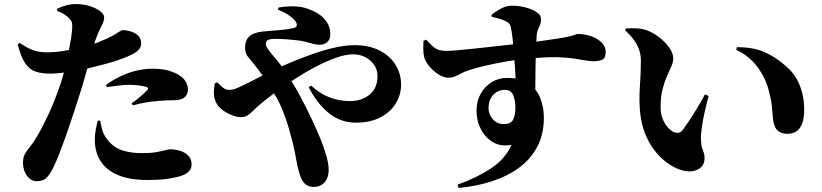

<svg xmlns="http://www.w3.org/2000/svg" viewBox="-20 -844 4040 944"><path d="M160 47Q132 47 112.5 20Q93 -7 93 -44Q93 -70 102.5 -87Q112 -104 127.5 -122.5Q143 -141 160 -170Q183 -208 214 -272.5Q245 -337 276 -427Q285 -453 294 -487Q294 -487 294 -487Q255 -482 229 -482Q187 -482 156.5 -491.5Q126 -501 104.5 -532Q83 -563 67 -626L77 -633Q119 -605 145 -596.5Q171 -588 200 -587Q244 -586 289 -593Q305 -595 319 -598Q324 -627 329 -653Q334 -687 335 -706Q336 -726 333 -735Q330 -744 318 -756Q308 -766 294.5 -774.5Q281 -783 261 -790V-801Q284 -812 307 -818Q330 -824 353 -824Q390 -824 421.5 -814Q453 -804 472.5 -789Q492 -774 492 -759Q492 -744 485 -729Q478 -714 466 -689Q456 -667 443 -629Q455 -633 465 -637Q505 -653 535 -669Q552 -679 565 -687.5Q578 -696 585 -696Q600 -696 621 -690Q642 -684 658 -670Q674 -656 674 -631Q674 -606 649 -588Q624 -570 556 -547Q536 -540 503.5 -531Q471 -522 434 -513Q421 -510 409 -507Q405 -493 401 -478Q388 -430 373 -384Q361 -346 344.5 -295Q328 -244 309.5 -191.5Q291 -139 273.5 -93.5Q256 -48 242 -20Q227 10 210.5 28.5Q194 47 160 47ZM704 41Q618 41 560.5 17Q503 -7 474.5 -52Q446 -97 446 -159Q446 -181 451 -207Q456 -233 461 -251H473Q475 -234 481.5 -209.5Q488 -185 503 -164Q534 -121 577.5 -106Q621 -91 679 -91Q720 -91 748 -96Q776 -101 793 -105.5Q810 -110 817 -110Q841 -110 865.5 -102.5Q890 -95 906 -78.5Q922 -62 922 -35Q922 -13 904.5 2.5Q887 18 852 26Q828 32 793 36.5Q758 41 704 41ZM627 -336Q641 -345 657.5 -358.5Q674 -372 688 -385Q702 -398 706 -403Q709 -407 708 -410Q707 -414 701 -416Q687 -421 662.5 -424Q638 -427 616 -427Q597 -427 569 -424Q541 -421 506 -416L501 -426Q542 -458 603.5 -482Q665 -506 732 -506Q781 -506 812 -496Q843 -486 858 -476Q884 -460 894 -441Q904 -422 904 -404Q904 -380 887.5 -365.5Q871 -351 830 -351Q817 -351 799.5 -350.5Q782 -350 762 -348Q724 -345 692.5 -339.5Q661 -334 634 -326Z M1523 75Q1495 75 1479 59.5Q1463 44 1453 11Q1443 -20 1436.5 -58.5Q1430 -97 1420 -140Q1412 -172 1399.5 -215.5Q1387 -259 1366 -310Q1351 -347 1327 -385Q1282 -351 1247 -321Q1233 -308 1220.5 -295.5Q1208 -283 1195.5 -275.5Q1183 -268 1165 -268Q1146 -268 1123 -276.5Q1100 -285 1080 -299Q1060 -313 1050 -327Q1037 -346 1033 -368.5Q1029 -391 1036 -434L1049 -439Q1063 -423 1077 -412.5Q1091 -402 1108 -402Q1128 -402 1155 -415L1209 -441Q1239 -457 1271 -473Q1253 -498 1238 -517Q1219 -542 1202 -561Q1185 -580 1185 -608Q1185 -640 1198 -656.5Q1211 -673 1231 -680Q1251 -687 1271.5 -689Q1292 -691 1307 -692Q1331 -694 1354 -696Q1377 -698 1395.5 -701Q1414 -704 1424 -706Q1435 -709 1438 -715Q1441 -721 1438 -730Q1432 -745 1407 -764Q1382 -783 1347 -796L1349 -807Q1437 -821 1491.5 -801.5Q1546 -782 1571 -755Q1589 -736 1596.5 -716.5Q1604 -697 1604 -675Q1604 -650 1589 -637Q1574 -624 1551 -624Q1535 -624 1514 -630Q1493 -636 1480 -639Q1465 -643 1440 -646Q1415 -649 1386 -651Q1357 -653 1328 -653Q1312 -653 1299.5 -648.5Q1287 -644 1287 -627Q1287 -615 1305 -592Q1323 -569 1348 -540Q1357 -529 1365 -518Q1424 -544 1483 -566Q1551 -592 1612.5 -607Q1674 -622 1723 -622Q1795 -622 1846.5 -595.5Q1898 -569 1925 -525Q1952 -481 1952 -428Q1952 -378 1925.5 -335Q1899 -292 1849.5 -266.5Q1800 -241 1730 -241Q1654 -241 1596.5 -288Q1539 -335 1498 -415L1510 -423Q1552 -384 1599.5 -365.5Q1647 -347 1700 -347Q1759 -347 1797.5 -379Q1836 -411 1836 -470Q1836 -502 1819 -526Q1802 -550 1775 -563.5Q1748 -577 1717 -577Q1680 -577 1632 -560Q1584 -543 1531.5 -515.5Q1479 -488 1427 -454Q1420 -450 1413 -445Q1436 -409 1457 -369Q1489 -309 1514.5 -254.5Q1540 -200 1554 -165Q1570 -127 1583 -83.5Q1596 -40 1596 -8Q1596 29 1576 52Q1556 75 1523 75Z M2229 64Q2321 32 2393 -15.5Q2465 -63 2495 -132Q2444 -122 2405.5 -144Q2367 -166 2345 -207.5Q2323 -249 2323 -299Q2323 -347 2343.5 -383.5Q2364 -420 2398 -440.5Q2432 -461 2473 -461Q2496 -461 2515 -458Q2514 -482 2512 -514Q2510 -530 2509 -548Q2489 -545 2470 -542Q2409 -531 2364.5 -520.5Q2320 -510 2292 -501Q2268 -494 2250.5 -484.5Q2233 -475 2218 -468.5Q2203 -462 2183 -462Q2162 -462 2136.5 -478Q2111 -494 2091 -518Q2071 -542 2065 -565Q2061 -584 2061 -605Q2061 -626 2062 -643L2075 -649Q2096 -627 2109.5 -615Q2123 -603 2136 -599Q2149 -595 2166 -594Q2184 -593 2224.5 -596.5Q2265 -600 2317 -605.5Q2369 -611 2421 -617Q2465 -622 2503 -626Q2501 -642 2500 -657Q2496 -689 2492 -708Q2490 -720 2485 -726.5Q2480 -733 2468 -739Q2455 -746 2436.5 -751.5Q2418 -757 2398 -761L2397 -772Q2417 -788 2443.5 -802Q2470 -816 2498 -816Q2531 -816 2563.5 -807.5Q2596 -799 2618 -784.5Q2640 -770 2640 -751Q2640 -729 2630.5 -710.5Q2621 -692 2619 -674Q2618 -662 2617 -639Q2677 -647 2713 -653Q2760 -660 2781.5 -665.5Q2803 -671 2809.5 -674Q2816 -677 2821 -677Q2853 -677 2884.5 -666.5Q2916 -656 2937 -636Q2958 -616 2958 -589Q2958 -558 2941 -550.5Q2924 -543 2897 -543Q2878 -543 2855 -547.5Q2832 -552 2800 -556.5Q2768 -561 2721 -563Q2677 -564 2614 -559Q2613 -540 2613 -520Q2612 -467 2612 -415Q2612 -409 2612 -403Q2628 -384 2637 -360Q2654 -315 2654 -266Q2654 -184 2621.5 -122.5Q2589 -61 2531.5 -19Q2474 23 2398 47.5Q2322 72 2235 80ZM2457 -234Q2492 -234 2503 -256Q2514 -278 2514 -317Q2514 -349 2503.5 -375.5Q2493 -402 2461 -402Q2427 -402 2404.5 -377Q2382 -352 2382 -312Q2382 -283 2402.5 -258.5Q2423 -234 2457 -234Z M3312 -14Q3281 -27 3251 -50.5Q3221 -74 3195.5 -108Q3170 -142 3152 -186.5Q3134 -231 3128 -285Q3121 -347 3126 -416.5Q3131 -486 3131 -547Q3131 -577 3121 -603Q3111 -629 3093.5 -652Q3076 -675 3054 -694L3057 -704Q3078 -706 3110 -704.5Q3142 -703 3168 -692Q3197 -680 3225 -657.5Q3253 -635 3271.5 -608.5Q3290 -582 3290 -557Q3290 -538 3280.5 -517Q3271 -496 3259 -469Q3247 -442 3237.5 -405Q3228 -368 3228 -316Q3228 -283 3239 -257.5Q3250 -232 3265.5 -215.5Q3281 -199 3294 -194Q3305 -190 3316 -191.5Q3327 -193 3336 -204Q3362 -239 3390 -283.5Q3418 -328 3446 -380L3464 -372Q3453 -331 3444 -290.5Q3435 -250 3430.5 -217.5Q3426 -185 3426 -166Q3427 -132 3431.5 -117.5Q3436 -103 3440 -94Q3444 -85 3444 -66Q3444 -25 3406 -8.5Q3368 8 3312 -14ZM3849 -186Q3831 -186 3813.5 -195Q3796 -204 3788 -226Q3781 -247 3779.5 -269.5Q3778 -292 3775 -322.5Q3772 -353 3760 -398Q3745 -459 3705 -513.5Q3665 -568 3600 -599L3603 -612Q3686 -612 3741 -587Q3796 -562 3845 -518Q3877 -491 3896.5 -456.5Q3916 -422 3925 -383.5Q3934 -345 3934 -304Q3934 -248 3914 -217Q3894 -186 3849 -186Z"/></svg>

Font: Noto Serif HK ExtraLight Black
Style: Regular
Weight: 900
Version: Version 2.002-H1;hotconv 1.1.0;makeotfexe 2.6.0